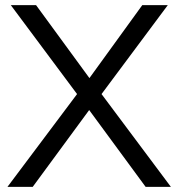

<svg xmlns="http://www.w3.org/2000/svg" viewBox="-20 -725 692 745"><path d="M9 0 279 -360 22 -705H120L327 -422L532 -705H631L374 -360L643 0H545L326 -298L107 0Z"/></svg>

Font: Winston
Style: Regular
Weight: 400
Designer: Original fonts by Vernon Adams / Changes by Cristiano Sobral
Foundry: Original fonts by Vernon Adams / Changes by Cristiano Sobral
Version: Version 2.503;July 17, 2020;FontCreator 13.0.0.2655 64-bit